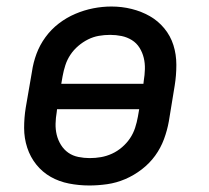

<svg xmlns="http://www.w3.org/2000/svg" viewBox="-20 -561 640 589"><path d="M254 8Q222 8 191.5 2Q161 -4 135.5 -18.5Q110 -33 91.5 -56Q73 -79 63.5 -108Q54 -137 54 -168.5Q54 -200 59 -231L78 -341Q82 -369 92 -396Q102 -423 119.5 -447Q137 -471 160.5 -489Q184 -507 211 -518.5Q238 -530 266 -535.5Q294 -541 322 -541Q354 -541 384 -533.5Q414 -526 439.5 -511.5Q465 -497 484 -474Q503 -451 512 -422.5Q521 -394 521 -362Q521 -330 516 -299L498 -189Q493 -161 483 -134Q473 -107 456 -83.5Q439 -60 415 -41.5Q391 -23 364 -11.5Q337 0 309 4Q281 8 254 8ZM420 -304 421 -313Q424 -331 424.5 -349Q425 -367 421 -383.5Q417 -400 408 -414.5Q399 -429 384.5 -438Q370 -447 353 -450.5Q336 -454 318 -454Q300 -454 283 -451Q266 -448 250 -440Q234 -432 220 -420Q206 -408 196 -393Q186 -378 180.5 -361Q175 -344 172 -327L168 -304ZM255 -76Q273 -76 290 -79Q307 -82 323.5 -89.5Q340 -97 354.5 -109.5Q369 -122 379 -137Q389 -152 394.5 -169Q400 -186 403 -203L407 -226H155L154 -217Q151 -200 150.5 -182Q150 -164 154 -147.5Q158 -131 167 -116.5Q176 -102 189.5 -92.5Q203 -83 220.5 -79.5Q238 -76 255 -76Z"/></svg>

Font: Iosevka Curly Medium Extended
Style: Italic
Weight: 500
Width: 7
Italic angle: -9°
Monospace: yes
Designer: Belleve Invis
Foundry: Belleve Invis
Version: Version 11.1.0; ttfautohint (v1.8.3)